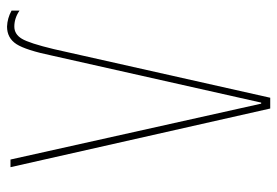

<svg xmlns="http://www.w3.org/2000/svg" viewBox="-140 -640 780 540"><g transform="rotate(-90 250.0 -370.0)"><path d="M490.2 -727.5V-705.1Q468.8 -719.7 445.3 -719.7Q423.8 -719.7 411.1 -698.7Q398.4 -677.7 381.8 -608.4L245.1 0H214.8L49.8 -730.5H71.3L228.5 -25.4H231.4L363.3 -612.3Q378.9 -687.5 396 -713.9Q413.1 -740.2 445.3 -740.2Q468.8 -739.3 490.2 -727.5Z"/></g></svg>

Font: Mgen+ 1mn thin
Style: Regular
Weight: 100
Designer: [Source Han Sans]
Ryoko NISHIZUKA  (kana & ideographs); Paul D. Hunt (Latin, Greek & Cyrillic); Wenlong ZHANG  (bopomofo
Version: Version 1.059.20150602